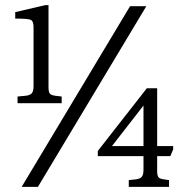

<svg xmlns="http://www.w3.org/2000/svg" viewBox="-20 -724 723 744"><path d="M48 -324V-350L80 -353Q97 -355 103.5 -363Q110 -371 110 -390V-619Q110 -643 98 -647.5Q86 -652 39 -652V-677L155 -704H168V-385Q168 -368 173 -361.5Q178 -355 194 -353L219 -350V-324ZM64 0 484 -700H547L127 0ZM479 0V-26L506 -29Q523 -31 529.5 -39Q536 -47 536 -66V-119H359V-139L549 -382H589V-158H651V-145L640 -119H589V-61Q589 -44 594 -37.5Q599 -31 615 -29L635 -26V0ZM536 -141V-331L543 -324L403 -144L383 -158H547Z"/></svg>

Font: Hedvig Letters Serif
Style: Regular
Weight: 400
Designer: Alexander Örn & Tor Weibull
Foundry: Kanon Foundry
Version: Version 1.000